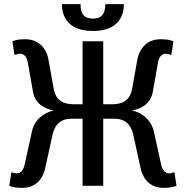

<svg xmlns="http://www.w3.org/2000/svg" viewBox="-20 -900 900 930"><path d="M280 -880H370Q370 -843 384.5 -826.5Q399 -810 430 -810Q461 -810 475.5 -826.5Q490 -843 490 -880H580Q580 -819 542 -784.5Q504 -750 430 -750Q356 -750 318 -784.5Q280 -819 280 -880ZM85 10Q58 10 40 5Q32 4 25 0L35 -65H40L46 -62Q56 -60 60 -60Q90 -60 100 -105L135 -265Q146 -316 195 -347Q216 -359 240 -365Q214 -370 195 -380Q149 -404 140 -455L115 -595Q108 -640 75 -640Q73 -640 61 -637Q55 -635 55 -635H50L40 -700L55 -705Q73 -710 100 -710Q148 -710 177.5 -683Q207 -656 215 -610L240 -470Q253 -395 335 -395H380V-700H480V-395H525Q607 -395 620 -470L645 -610Q654 -656 683 -683Q712 -710 760 -710Q787 -710 805 -705L820 -700L810 -635H805L799 -637Q787 -640 785 -640Q752 -640 745 -595L720 -455Q711 -404 665 -380Q646 -370 620 -365Q644 -359 665 -347Q711 -318 725 -265L760 -105Q770 -60 800 -60Q810 -60 820 -65H825L835 0Q808 10 775 10Q682 10 660 -90L625 -250Q607 -325 535 -325H480V0H380V-325H325Q253 -325 235 -250L200 -90Q178 10 85 10Z"/></svg>

Font: Scada
Style: Regular
Weight: 400
Designer: Jovanny Lemonad
Foundry: Jovanny Lemonad
Version: Version 4.100;PS 004.100;hotconv 1.0.88;makeotf.lib2.5.64775